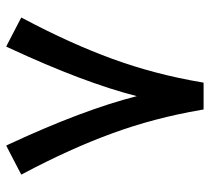

<svg xmlns="http://www.w3.org/2000/svg" viewBox="-49 -624 684 626"><g transform="rotate(90 293.0 -311.0)"><path d="M293.5 -415Q249.5 -242.2 136.2 1.5L131.8 10.7L123 6.3L45.9 -33.7L37.1 -38.6L41.5 -46.9Q121.6 -197.8 171.9 -335.4Q222.2 -473.1 248 -624.5L249.5 -632.8H257.8H328.6H336.9L338.4 -624.5Q364.3 -473.1 414.6 -335.4Q464.8 -197.8 544.9 -46.9L549.3 -38.6L540.5 -33.7L463.4 6.3L454.6 10.7L450.2 1.5Q337.9 -240.2 293.5 -415Z"/></g></svg>

Font: Shabnam Medium FD-WOL
Style: Medium-FD-WOL
Weight: 500
Foundry: DejaVu fonts team - Redesigned by Saber Rastikerdar - Based on Vazir font
Version: Version 5.0.1